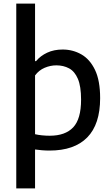

<svg xmlns="http://www.w3.org/2000/svg" viewBox="-20 -828 620 1068"><path d="M70.5 220V-808H175V-488H180.5Q205 -517.5 242.5 -535Q280 -552.5 328.5 -552.5Q385 -552.5 432.5 -525.5Q480 -498.5 508.5 -439.2Q537 -380 537 -282Q537 -136.5 465.2 -63.5Q393.5 9.5 255.5 9.5Q234.5 9.5 213.5 7.8Q192.5 6 175 3.5V220ZM256.5 -73Q343 -73 387 -119.5Q431 -166 431 -273.5Q431 -348 413.2 -389.5Q395.5 -431 364.2 -447.8Q333 -464.5 293.5 -464.5Q260.5 -464.5 228.5 -451Q196.5 -437.5 175 -408.5V-81.5Q191.5 -77.5 213.5 -75.2Q235.5 -73 256.5 -73Z"/></svg>

Font: Encode Sans Md
Style: Regular
Weight: 500
Designer: Multiple Designers
Foundry: Impallari Type
Version: Version 3.002; ttfautohint (v1.8.3) -l 8 -r 50 -G 200 -x 14 